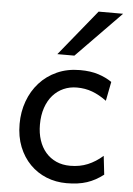

<svg xmlns="http://www.w3.org/2000/svg" viewBox="-55 -823 609 877"><g transform="rotate(5 249.0 -384.5)"><path d="M451.7 -41.5Q433.1 -27.3 414.8 -17.3Q396.5 -7.3 376.5 -0.7Q356.4 5.9 333.5 9Q310.5 12.2 283.2 12.2Q233.9 12.2 190.9 -5.1Q147.9 -22.5 115.7 -55.2Q83.5 -87.9 64.9 -134.3Q46.4 -180.7 46.4 -239.3Q46.4 -294.4 64.2 -343.3Q82 -392.1 115 -428.7Q147.9 -465.3 195.1 -486.6Q242.2 -507.8 300.3 -507.8Q349.1 -507.8 384.5 -496.3Q419.9 -484.9 446.8 -466.3L429.7 -378.4Q396.5 -402.8 363.8 -415Q331.1 -427.2 293 -427.2Q260.3 -427.2 232.2 -414.8Q204.1 -402.3 183.3 -378.9Q162.6 -355.5 150.9 -321.3Q139.2 -287.1 139.2 -244.1Q139.2 -204.6 149.9 -172.4Q160.6 -140.1 180.7 -116.9Q200.7 -93.8 229 -81.1Q257.3 -68.4 293 -68.4Q337.4 -68.4 373.5 -83.5Q409.7 -98.6 441.9 -127ZM473.6 -781.2 268.6 -571.3H190.4L361.3 -781.2Z"/></g></svg>

Font: Andika Am
Style: Regular
Weight: 400
Designer: Victor Gaultney, Annie Olsen, Julie Remington, Don Collingsworth, Eric Hays, Becca Hirsbrunner
Foundry: SIL International
Version: Version 5.000